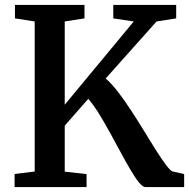

<svg xmlns="http://www.w3.org/2000/svg" viewBox="-20 -763 771 783"><path d="M39.5 0V-53.5L121.5 -63.5V-675.5L41 -688V-743H324.5V-688L244 -675.5V-336L525.5 -675.5L442 -688V-743H698.5V-688L618.5 -675.5L411 -443Q435.5 -422 462.2 -387Q489 -352 516.2 -310.2Q543.5 -268.5 569 -226.5Q594.5 -184.5 617 -149Q639.5 -113.5 656.8 -90.5Q674 -67.5 683.5 -64L731 -53V0H573.5Q562 0 546.2 -19.5Q530.5 -39 511.8 -71Q493 -103 471.8 -142.5Q450.5 -182 428.2 -222.5Q406 -263 383.8 -299Q361.5 -335 340 -360L244 -250.5V-63L333 -53V0Z"/></svg>

Font: Merriweather Light 18pt SemiBold
Style: Regular
Weight: 600
Version: Version 2.100